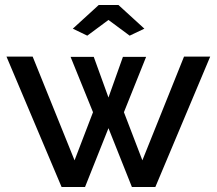

<svg xmlns="http://www.w3.org/2000/svg" viewBox="-20 -750 870 770"><path d="M272 -635 376 -730H455L559 -635L500 -607L415 -670L330 -607ZM718 -523H823L603 0H509L415 -236L321 0H227L6 -523H111L279 -107L353 -300L263 -522H356L415 -359L473 -522H566L477 -300L551 -107Z"/></svg>

Font: Raleway-v4020 SemiBold
Style: Regular
Weight: 600
Designer: Matt McInerney, Pablo Impallari, Rodrigo Fuenzalida
Foundry: Matt McInerney, Pablo Impallari, Rodrigo Fuenzalida
Version: Version 4.020;PS 004.020;hotconv 1.0.88;makeotf.lib2.5.64775